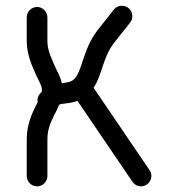

<svg xmlns="http://www.w3.org/2000/svg" viewBox="-20 -659 608 680"><path d="M147.9 -35.6V-165C147.9 -198.7 157.7 -222.2 170.4 -248C176.8 -260.7 184.1 -274.4 189.9 -288.6C197.8 -291.5 208.5 -292 226.1 -294.4C235.8 -295.9 245.1 -298.3 254.4 -301.8L449.2 -15.1C455.6 -5.9 466.8 1 479.5 1C499.5 1 516.1 -15.6 516.1 -35.6C516.1 -43.5 514.2 -49.8 509.8 -56.2L311.5 -348.1C326.7 -371.1 335.4 -398.9 343.8 -424.3C354 -455.1 365.7 -484.9 386.7 -510.7L440.9 -579.1C445.8 -585.4 448.7 -593.3 448.7 -602.1C448.7 -622.1 432.1 -638.7 412.1 -638.7C400.4 -638.7 390.1 -633.8 383.3 -625L329.1 -556.6C300.3 -521 285.6 -481.4 274.4 -447.8C263.7 -415 256.8 -393.1 243.2 -379.4C235.4 -371.6 228.5 -369.1 214.4 -366.7L199.2 -363.8C194.8 -383.8 185.5 -401.4 175.3 -422.4C161.6 -453.6 147.9 -481 147.9 -513.7V-597.7C147.9 -617.7 131.3 -634.3 111.3 -634.3C91.3 -634.3 74.7 -617.7 74.7 -597.7V-513.7C74.7 -462.9 95.7 -421.4 108.9 -391.1C121.1 -366.2 128.4 -353 128.4 -340.8C128.4 -338.4 128.4 -336.4 127.9 -333.5C125 -331.1 123.5 -329.6 121.6 -327.1C115.7 -320.3 112.8 -312.5 112.8 -303.2C112.8 -301.3 112.8 -299.3 113.3 -296.9L105 -280.3C91.3 -252.4 74.7 -215.3 74.7 -165V-35.6C74.7 -15.6 91.3 1 111.3 1C131.3 1 147.9 -15.6 147.9 -35.6Z"/></svg>

Font: Velvelyne
Style: Regular
Weight: 400
Designer: Manon Van der Borght et Mariel Nils
Foundry: Velvetyne
Version: Version 1.070;Glyphs 3.3.1 (3343)